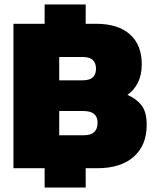

<svg xmlns="http://www.w3.org/2000/svg" viewBox="-20 -750 694 856"><path d="M179 86V0H40V-644H179V-730H362V-644H408Q506 -644 559 -597Q612 -550 612 -464Q612 -415 594.5 -381Q577 -347 548 -327Q588 -310 611 -280.5Q634 -251 634 -193Q634 -102 576 -51Q518 0 414 0H362V86ZM244 -392H350Q408 -392 408 -444Q408 -469 393.5 -482.5Q379 -496 347 -496H244ZM244 -147H354Q415 -147 415 -203Q415 -255 352 -255H244Z"/></svg>

Font: Kanit ExtraBold
Style: Regular
Weight: 800
Designer: Katatrad Team
Foundry: CadsonDemak
Version: Version 2.000; ttfautohint (v1.8.3)